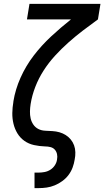

<svg xmlns="http://www.w3.org/2000/svg" viewBox="-20 -755 540 990"><path d="M158 215V135H179Q194 135 210 132Q226 129 240 120Q254 111 263 97Q272 83 274 68Q277 53 274 39.5Q271 26 262.5 16.5Q254 7 240.5 3.5Q227 0 213 0H212Q183 -1 155.5 -7Q128 -13 106 -28.5Q84 -44 70 -67Q56 -90 49.5 -117Q43 -144 43.5 -172.5Q44 -201 49 -230V-232Q59 -294 86 -354.5Q113 -415 153.5 -468Q194 -521 243.5 -567Q293 -613 346 -655H119L132 -735H498L485 -655Q446 -627 407.5 -597.5Q369 -568 333 -536Q297 -504 264 -468Q231 -432 205 -391.5Q179 -351 162 -307Q145 -263 138 -219Q135 -200 134.5 -181Q134 -162 138 -144.5Q142 -127 152 -112.5Q162 -98 177.5 -90Q193 -82 212.5 -81Q232 -80 250.5 -79Q269 -78 286.5 -73Q304 -68 319 -58.5Q334 -49 345 -35.5Q356 -22 362 -5.5Q368 11 368.5 30Q369 49 365 68Q362 88 354.5 108.5Q347 129 333.5 147Q320 165 301.5 178.5Q283 192 262.5 200.5Q242 209 221 212Q200 215 179 215Z"/></svg>

Font: Iosevka Curly Slab Medium
Style: Italic
Weight: 500
Italic angle: -9°
Monospace: yes
Designer: Belleve Invis
Foundry: Belleve Invis
Version: Version 22.1.2; ttfautohint (v1.8.4)